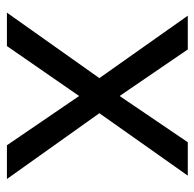

<svg xmlns="http://www.w3.org/2000/svg" viewBox="-24 -552 576 569"><g transform="rotate(90 264.5 -268.0)"><path d="M212 -274 18 0H117L265 -214L411 0H511L316 -274L501 -536H402L265 -334L127 -536H27Z"/></g></svg>

Font: Noto Sans Cuneiform
Style: Regular
Weight: 400
Designer: Monotype Design Team
Foundry: Monotype Imaging Inc.
Version: Version 2.001